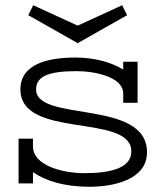

<svg xmlns="http://www.w3.org/2000/svg" viewBox="-20 -701 621 734"><path d="M106 0V-43C153 -10 225 13 322 13C410 13 542 -12 542 -119C542 -324 118 -232 118 -359C118 -412 171 -429 274 -429C342 -429 451 -407 451 -344V-308H506V-465H451V-435C408 -462 343 -481 269 -481C166 -481 58 -458 58 -359C58 -167 482 -270 482 -122C482 -60 407 -39 303 -39C215 -39 106 -70 106 -141V-171H51V0ZM447 -681 277 -603 107 -681 88 -643 277 -536 466 -643Z"/></svg>

Font: Stint Ultra Expanded
Style: Regular
Weight: 400
Width: 7
Designer: Astigmatic (AOETI)
Foundry: Astigmatic (AOETI)
Version: Version 1.000